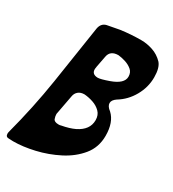

<svg xmlns="http://www.w3.org/2000/svg" viewBox="-233 -840 848 943"><g transform="rotate(30 191.0 -368.5)"><path d="M-9 4Q-28 4 -35 3Q-52 3 -52 -16L-51 -24Q-7 -189 18.5 -352.5Q44 -516 69 -681Q75 -713 103 -720Q138 -726 172 -733Q229 -741 289 -741Q320 -741 353.5 -730Q387 -719 413 -692Q434 -668 434 -614Q434 -558 405.5 -507.5Q377 -457 329 -428Q307 -413 307 -396Q307 -378 330 -361Q371 -323 371 -246Q371 -181 332.5 -134Q294 -87 234.5 -56.5Q175 -26 110 -11Q45 4 -9 4ZM194 -474Q210 -474 255 -490Q323 -514 323 -554Q323 -578 307 -591.5Q291 -605 269.5 -612Q248 -619 228 -621Q182 -621 175 -582L162 -514L163 -516Q161 -509 161 -503Q161 -475 194 -474ZM143 -179Q151 -179 156 -181Q200 -189 229 -203Q290 -233 290 -288Q290 -317 272.5 -334.5Q255 -352 230 -360.5Q205 -369 180 -371Q158 -371 145 -360Q132 -349 129 -331L108 -219Q108 -206 113 -192.5Q118 -179 143 -179Z"/></g></svg>

Font: Bangerz
Style: Regular
Weight: 400
Designer: vernon adams
Foundry: Vernon Adams
Version: Version 2.10;February 7, 2025;FontCreator 13.0.0.2683 64-bit